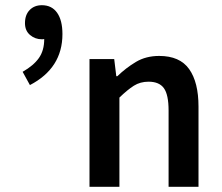

<svg xmlns="http://www.w3.org/2000/svg" viewBox="-20 -718 854 738"><path d="M324 0V-491H419L427 -425H431Q464 -457 502.5 -480Q541 -503 592 -503Q671 -503 707 -452.5Q743 -402 743 -308V0H628V-293Q628 -354 610 -379Q592 -404 551 -404Q519 -404 494.5 -388.5Q470 -373 439 -343V0ZM95 -391 67 -442Q109 -466 129.5 -495Q150 -524 150 -568Q147 -567 141 -567Q115 -567 95.5 -583.5Q76 -600 76 -629Q76 -661 94 -679.5Q112 -698 141 -698Q179 -698 199.5 -669Q220 -640 220 -587Q220 -456 95 -391Z"/></svg>

Font: TT Toshiba Sans Medium
Style: Regular
Weight: 500
Designer: Paul D. Hunt
Foundry: Toshiba Corporation
Version: Version 2.020;PS 2.000;hotconv 1.0.86;makeotf.lib2.5.63406